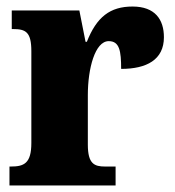

<svg xmlns="http://www.w3.org/2000/svg" viewBox="-20 -568 536 588"><path d="M9 0H334V-58H302C269 -58 249 -66 249 -125V-277C249 -358 271 -442 313 -442C346 -442 351 -412 351 -357C429 -357 482 -385 482 -454C482 -508 455 -548 386 -548C317 -548 276 -516 246 -440H242L223 -536H16V-479H20C59 -479 76 -470 76 -411V-130C76 -67 53 -58 13 -58H9Z"/></svg>

Font: Noto Serif Khmer Condensed Black
Style: Regular
Weight: 900
Width: 3
Designer: Danh Hong and the Monotype Design Team
Foundry: Monotype Imaging Inc.
Version: Version 2.004